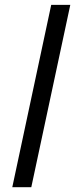

<svg xmlns="http://www.w3.org/2000/svg" viewBox="-20 -780 313 800"><path d="M193.4 -759.8H272.9L110.4 0H31.2Z"/></svg>

Font: Viking Open Sans
Style: Italic
Weight: 400
Italic angle: -12°
Foundry: Ascender Corporation
Version: Version 2.000